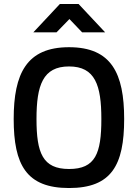

<svg xmlns="http://www.w3.org/2000/svg" viewBox="-20 -939 696 968"><path d="M328 9C542 9 606 -106 606 -339C606 -569 542 -701 328 -701C114 -701 49 -568 49 -339C49 -108 113 9 328 9ZM328 -87C195 -87 164 -168 164 -339C164 -509 196 -604 328 -604C460 -604 491 -509 491 -339C491 -165 461 -87 328 -87ZM265 -776 330 -843 394 -776H510L376 -919H282L148 -776Z"/></svg>

Font: RazerF5 SemiBold
Style: Regular
Weight: 600
Foundry: Razer Inc.
Version: Version 2